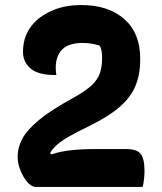

<svg xmlns="http://www.w3.org/2000/svg" viewBox="-20 -740 640 760"><path d="M302 -720Q409 -720 472 -664.5Q535 -609 535 -508V-503Q535 -447 517 -402Q499 -357 455.5 -318.5Q412 -280 335 -242Q283 -217 252 -199Q221 -181 204 -165.5Q187 -150 178 -134L184 -129Q216 -140 258.5 -145Q301 -150 357 -150H479Q521 -150 536.5 -131.5Q552 -113 552 -63Q552 -47 550 -30.5Q548 -14 545 0H122Q105 0 88.5 -19Q72 -38 61 -65.5Q50 -93 50 -116V-121Q50 -157 69 -192Q88 -227 135.5 -266Q183 -305 269 -352Q318 -379 342.5 -402Q367 -425 375.5 -450.5Q384 -476 384 -508V-513Q384 -543 375 -559Q344 -570 307 -570Q244 -570 219 -536Q194 -502 203 -443H197Q132 -443 101.5 -468.5Q71 -494 71 -535Q71 -606 119 -654Q148 -683 194.5 -701.5Q241 -720 302 -720Z"/></svg>

Font: Recursive Sn Csl St XBd
Style: Regular
Weight: 800
Version: Version 1.085;hotconv 1.1.0;makeotfexe 2.6.0; ttfautohint (v